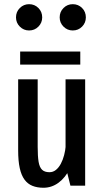

<svg xmlns="http://www.w3.org/2000/svg" viewBox="-20 -875 490 905"><path d="M184.9 10Q155.5 10 133 1Q110.5 -8 95.6 -28.3Q80.6 -48.6 73.1 -82.4Q65.6 -116.1 65.6 -166.1V-501H157.6V-182.3Q157.6 -138.6 161.9 -112.4Q166.3 -86.3 178.4 -74.8Q190.4 -63.3 213.2 -63.3Q230.1 -63.3 243.6 -74.1Q257.1 -85 266.8 -103.3Q276.5 -121.6 282.3 -143.9Q288.1 -166.1 289.8 -188.5L339.3 -185.3Q331.7 -124.4 309.8 -80.7Q287.8 -37 255.6 -13.5Q223.4 10 184.9 10ZM311.9 0 289 -91.5V-501H381.4V0ZM75 -632.1H358.4V-570.4H75ZM117.1 -731.4Q91.6 -731.4 73.5 -749.5Q55.4 -767.6 55.4 -793.1Q55.4 -819.4 73.5 -837.3Q91.6 -855.3 117 -855.3Q143.2 -855.3 161 -837.3Q178.9 -819.4 178.9 -793.1Q178.9 -767.6 161 -749.5Q143.2 -731.4 117.1 -731.4ZM323 -731.4Q297.4 -731.4 279.4 -749.5Q261.3 -767.6 261.3 -793.1Q261.3 -819.4 279.4 -837.3Q297.4 -855.3 322.9 -855.3Q349.1 -855.3 366.9 -837.3Q384.7 -819.4 384.7 -793.1Q384.7 -767.6 366.9 -749.5Q349.1 -731.4 323 -731.4Z"/></svg>

Font: League Mono Thin Condensed
Style: Regular
Weight: 100
Width: 1
Designer: Tyler Finck
Foundry: The League of Moveable Type / Tyler Finck
Version: Version 2.300;RELEASE